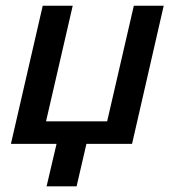

<svg xmlns="http://www.w3.org/2000/svg" viewBox="-20 -508 617 678"><path d="M144.5 149.9 179.7 0H18.6L130.9 -487.8H236.8L142.6 -79.6H358.4L452.6 -487.8H558.1L446.3 0H285.2L250.5 149.9Z"/></svg>

Font: HK Grotesk SemiBold Italic
Style: Regular
Weight: 600
Italic angle: -13°
Designer: Alfredo Marco Pradil and Stefan Peev
Foundry: Hanken Design Co.
Version: Version 1.000;PS 001.000;hotconv 1.0.88;makeotf.lib2.5.64775